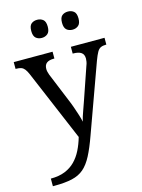

<svg xmlns="http://www.w3.org/2000/svg" viewBox="-142 -825 849 1146"><g transform="rotate(-15 282.5 -252.0)"><path d="M38 193Q89 193 126 178Q163 163 189 136.5Q215 110 233 74Q251 38 263 -4L78 -441Q69 -462 60 -473.5Q51 -485 39 -489.5Q27 -494 7 -494H4V-536H244V-494H241Q211 -494 196 -482.5Q181 -471 181 -446Q181 -438 183 -429Q185 -420 189 -409L262 -231Q272 -208 281.5 -180.5Q291 -153 299 -128Q307 -103 310 -86Q317 -115 328.5 -146Q340 -177 350 -207L417 -402Q422 -414 424 -425.5Q426 -437 426 -445Q426 -471 409.5 -482.5Q393 -494 360 -494H357V-536H565V-494H562Q543 -494 530 -488Q517 -482 507.5 -465Q498 -448 486 -416L334 4Q308 77 284 123Q260 169 230.5 194.5Q201 220 157 230Q113 240 47 240H38ZM394 -632Q372 -632 357.5 -644.5Q343 -657 343 -688Q343 -720 357.5 -732Q372 -744 394 -744Q415 -744 430 -732Q445 -720 445 -688Q445 -657 430 -644.5Q415 -632 394 -632ZM204 -632Q182 -632 167.5 -644.5Q153 -657 153 -688Q153 -720 167.5 -732Q182 -744 204 -744Q225 -744 240 -732Q255 -720 255 -688Q255 -657 240 -644.5Q225 -632 204 -632Z"/></g></svg>

Font: Noto Serif Myanmar
Style: Regular
Weight: 400
Designer: Ben Mitchell and the Monotype Design Team
Foundry: Monotype Imaging Inc.
Version: Version 2.106